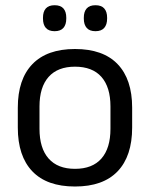

<svg xmlns="http://www.w3.org/2000/svg" viewBox="-20 -684 560 717"><path d="M260 12.5Q155 12.5 100.8 -44.2Q46.5 -101 46.5 -207.5V-282Q46.5 -388 101 -444.5Q155.5 -501 260 -501Q365 -501 419.2 -444.5Q473.5 -388 473.5 -282V-207.5Q473.5 -101 419.2 -44.2Q365 12.5 260 12.5ZM260 -53.5Q325 -53.5 358.8 -92Q392.5 -130.5 392.5 -203V-286.5Q392.5 -358.5 358.8 -396.8Q325 -435 260 -435Q195.5 -435 161.5 -396.8Q127.5 -358.5 127.5 -286.5V-203Q127.5 -130.5 161.5 -92Q195.5 -53.5 260 -53.5ZM184 -567.5Q162 -567.5 151.2 -579.8Q140.5 -592 140.5 -614.5V-618Q140.5 -640.5 151.2 -652.5Q162 -664.5 184 -664.5Q206 -664.5 216.8 -652.5Q227.5 -640.5 227.5 -618V-614.5Q227.5 -592 216.8 -579.8Q206 -567.5 184 -567.5ZM336.5 -567.5Q314.5 -567.5 303.8 -579.8Q293 -592 293 -614.5V-618Q293 -640.5 303.8 -652.5Q314.5 -664.5 336.5 -664.5Q358.5 -664.5 369.2 -652.5Q380 -640.5 380 -618V-614.5Q380 -592 369.2 -579.8Q358.5 -567.5 336.5 -567.5Z"/></svg>

Font: Anek Devanagari
Style: Regular
Weight: 400
Designer: Kailash Malviya (Devanagari) & Yesha Goshar (Latin)
Foundry: Ek Type
Version: Version 1.003